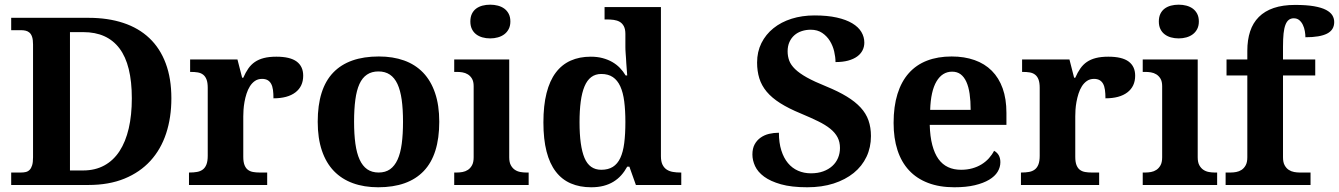

<svg xmlns="http://www.w3.org/2000/svg" viewBox="-20 -790 5718 820"><path d="M711.9 -370.1Q711.9 -288.1 689.5 -220Q667 -151.9 622.3 -103Q577.6 -54.2 511.5 -27.1Q445.3 0 357.9 0H27.8V-53.2H69.8Q81.1 -53.2 90.3 -55.4Q99.6 -57.6 106.4 -64.5Q113.3 -71.3 117.2 -84Q121.1 -96.7 121.1 -118.2V-600.1Q121.1 -620.1 117.2 -632.1Q113.3 -644 106.2 -650.4Q99.1 -656.7 89.8 -658.9Q80.6 -661.1 69.8 -661.1H27.8V-713.9H357.9Q440.9 -713.9 506.6 -692.1Q572.3 -670.4 617.9 -627.2Q663.6 -584 687.7 -519.5Q711.9 -455.1 711.9 -370.1ZM543 -370.1Q543 -513.2 490.5 -583Q438 -652.8 335.9 -652.8H278.8V-62H335Q386.2 -62 425.3 -83.3Q464.4 -104.5 490.5 -144.5Q516.6 -184.6 529.8 -241.5Q543 -298.3 543 -370.1Z M1121.1 0H787.1V-53.2H790Q807.1 -53.2 821.3 -55.7Q835.4 -58.1 845.7 -65.7Q856 -73.2 861.6 -87.4Q867.2 -101.6 867.2 -125V-415Q867.2 -437 862.1 -450.4Q856.9 -463.9 847.4 -471.2Q837.9 -478.5 824.7 -480.7Q811.5 -482.9 794.9 -482.9H792V-536.1H994.1L1014.2 -458H1019Q1028.8 -480.5 1040.5 -497.3Q1052.2 -514.2 1068.6 -525.4Q1085 -536.6 1107.2 -542.2Q1129.4 -547.9 1160.2 -547.9Q1219.2 -547.9 1247.1 -527.1Q1274.9 -506.3 1274.9 -466.8Q1274.9 -420.9 1241.7 -395.5Q1208.5 -370.1 1147.9 -370.1Q1147.9 -390.6 1145.8 -406.2Q1143.6 -421.9 1137.9 -432.1Q1132.3 -442.4 1122.8 -447.8Q1113.3 -453.1 1099.1 -453.1Q1081.5 -453.1 1068.8 -444.3Q1056.2 -435.5 1047.4 -421.6Q1038.6 -407.7 1033 -390.1Q1027.3 -372.6 1024.2 -354.7Q1021 -336.9 1020 -320.8Q1019 -304.7 1019 -293V-120.1Q1019 -98.1 1024.4 -84.7Q1029.8 -71.3 1039.1 -64.5Q1048.3 -57.6 1061.3 -55.4Q1074.2 -53.2 1088.9 -53.2H1121.1Z M1856 -270Q1856 -128.9 1789.8 -59.6Q1723.6 9.8 1595.2 9.8Q1535.2 9.8 1487.3 -7.6Q1439.5 -24.9 1406 -59.6Q1372.6 -94.2 1354.7 -147Q1336.9 -199.7 1336.9 -270Q1336.9 -411.1 1403.1 -480Q1469.2 -548.8 1598.1 -548.8Q1658.2 -548.8 1705.8 -531.7Q1753.4 -514.6 1786.9 -480Q1820.3 -445.3 1838.1 -392.8Q1856 -340.3 1856 -270ZM1492.2 -270Q1492.2 -216.8 1497.8 -176.3Q1503.4 -135.7 1515.9 -108.4Q1528.3 -81.1 1548.3 -67.1Q1568.4 -53.2 1597.2 -53.2Q1626 -53.2 1645.8 -67.1Q1665.5 -81.1 1678 -108.4Q1690.4 -135.7 1695.8 -176.3Q1701.2 -216.8 1701.2 -270Q1701.2 -323.7 1695.6 -364Q1689.9 -404.3 1677.5 -431.2Q1665 -458 1645 -471.4Q1625 -484.9 1596.2 -484.9Q1567.4 -484.9 1547.4 -471.4Q1527.3 -458 1515.1 -431.2Q1502.9 -404.3 1497.6 -364Q1492.2 -323.7 1492.2 -270Z M1988.8 -698.2Q1988.8 -717.3 1995.4 -731Q2002 -744.6 2013.4 -753.2Q2024.9 -761.7 2040.3 -765.9Q2055.7 -770 2073.7 -770Q2090.8 -770 2106.4 -765.9Q2122.1 -761.7 2133.8 -753.2Q2145.5 -744.6 2152.6 -731Q2159.7 -717.3 2159.7 -698.2Q2159.7 -679.7 2152.6 -666Q2145.5 -652.3 2133.8 -643.6Q2122.1 -634.8 2106.4 -630.4Q2090.8 -626 2073.7 -626Q2055.7 -626 2040.3 -630.4Q2024.9 -634.8 2013.4 -643.6Q2002 -652.3 1995.4 -666Q1988.8 -679.7 1988.8 -698.2ZM1931.6 -53.2Q1942.9 -53.2 1955.3 -55.4Q1967.8 -57.6 1978.3 -64.5Q1988.8 -71.3 1995.8 -84Q2002.9 -96.7 2002.9 -118.2V-421.9Q2002.9 -441.9 1995.8 -453.9Q1988.8 -465.8 1978 -472.4Q1967.3 -479 1954.8 -481Q1942.4 -482.9 1931.6 -482.9H1919.9V-536.1H2154.8V-118.2Q2154.8 -96.7 2161.9 -84Q2168.9 -71.3 2179.4 -64.5Q2189.9 -57.6 2202.6 -55.4Q2215.3 -53.2 2226.1 -53.2H2237.8V0H1919.9V-53.2Z M2802.7 -123Q2802.7 -100.1 2809.6 -86.4Q2816.4 -72.8 2827.9 -65.4Q2839.4 -58.1 2854.2 -55.7Q2869.1 -53.2 2885.7 -53.2H2889.6V0H2695.8L2668 -78.1H2658.7Q2647.5 -57.6 2633.1 -41.5Q2618.7 -25.4 2599.9 -13.9Q2581.1 -2.4 2557.6 3.7Q2534.2 9.8 2504.9 9.8Q2456.1 9.8 2418 -6.6Q2379.9 -22.9 2353.8 -56.9Q2327.6 -90.8 2314.2 -143.1Q2300.8 -195.3 2300.8 -267.1Q2300.8 -339.4 2314.2 -392.3Q2327.6 -445.3 2353.5 -479.7Q2379.4 -514.2 2417 -531Q2454.6 -547.9 2502.9 -547.9Q2531.2 -547.9 2554 -541.7Q2576.7 -535.6 2595 -525.1Q2613.3 -514.6 2627.4 -500Q2641.6 -485.4 2651.9 -467.8H2658.7Q2656.7 -495.6 2654.8 -520Q2654.3 -530.3 2653.6 -541Q2652.8 -551.8 2652.1 -561.3Q2651.4 -570.8 2651.1 -578.1Q2650.9 -585.4 2650.9 -589.8V-645Q2650.9 -665.5 2644.3 -678Q2637.7 -690.4 2626.7 -696.8Q2615.7 -703.1 2601.1 -705.1Q2586.4 -707 2569.8 -707H2562V-759.8H2802.7ZM2547.9 -64.9Q2577.6 -64.9 2597.4 -77.4Q2617.2 -89.8 2629.2 -115.2Q2641.1 -140.6 2646 -179Q2650.9 -217.3 2650.9 -269Q2650.9 -318.4 2646 -356.7Q2641.1 -395 2629.2 -421.1Q2617.2 -447.3 2597.4 -460.7Q2577.6 -474.1 2547.9 -474.1Q2522.9 -474.1 2505.1 -460.7Q2487.3 -447.3 2476.3 -420.9Q2465.3 -394.5 2460.2 -356.2Q2455.1 -317.9 2455.1 -268.1Q2455.1 -166 2476.3 -115.5Q2497.6 -64.9 2547.9 -64.9Z M3427.7 9.8Q3360.4 9.8 3315.4 -2.9Q3270.5 -15.6 3243.4 -35.6Q3216.3 -55.7 3204.8 -80.6Q3193.4 -105.5 3193.4 -129.9Q3193.4 -155.8 3202.9 -173.3Q3212.4 -190.9 3228.3 -202.1Q3244.1 -213.4 3264.4 -218.3Q3284.7 -223.1 3306.6 -223.1Q3306.6 -180.2 3316.9 -147.7Q3327.1 -115.2 3345.2 -93.5Q3363.3 -71.8 3388.4 -60.8Q3413.6 -49.8 3443.4 -49.8Q3472.7 -49.8 3495.6 -58.1Q3518.6 -66.4 3534.7 -81.1Q3550.8 -95.7 3559.1 -115.5Q3567.4 -135.3 3567.4 -158.2Q3567.4 -183.6 3557.1 -203.4Q3546.9 -223.1 3526.1 -240Q3505.4 -256.8 3473.9 -272.2Q3442.4 -287.6 3400.4 -305.2Q3348.1 -326.7 3312.3 -349.4Q3276.4 -372.1 3254.4 -398.4Q3232.4 -424.8 3222.9 -455.6Q3213.4 -486.3 3213.4 -522.9Q3213.4 -568.8 3231.9 -606Q3250.5 -643.1 3283.2 -669.4Q3315.9 -695.8 3360.8 -710Q3405.8 -724.1 3458.5 -724.1Q3513.7 -724.1 3553.7 -715.1Q3593.8 -706.1 3619.9 -690.4Q3646 -674.8 3658.7 -653.6Q3671.4 -632.3 3671.4 -607.9Q3671.4 -590.3 3663.8 -575.2Q3656.2 -560.1 3640.9 -548.8Q3625.5 -537.6 3602.3 -531.2Q3579.1 -524.9 3548.3 -524.9Q3548.3 -545.9 3542.7 -570.1Q3537.1 -594.2 3524.4 -615Q3511.7 -635.7 3491.5 -649.4Q3471.2 -663.1 3442.4 -663.1Q3422.4 -663.1 3404.3 -657.2Q3386.2 -651.4 3372.8 -639.6Q3359.4 -627.9 3351.6 -610.6Q3343.8 -593.3 3343.8 -570.8Q3343.8 -549.8 3350.6 -531.2Q3357.4 -512.7 3375.7 -494.9Q3394 -477.1 3426 -459.2Q3458 -441.4 3508.8 -420.9Q3560.1 -399.9 3596.2 -377.9Q3632.3 -356 3655.5 -330.8Q3678.7 -305.7 3689.2 -275.6Q3699.7 -245.6 3699.7 -209Q3699.7 -160.6 3680.7 -120.4Q3661.6 -80.1 3626 -51.3Q3590.3 -22.5 3540.3 -6.3Q3490.2 9.8 3427.7 9.8Z M4046.4 -483.9Q4004.4 -483.9 3979.7 -442.4Q3955.1 -400.9 3952.6 -320.8H4125.5Q4125.5 -358.9 4121.1 -389.2Q4116.7 -419.4 4107.2 -440.4Q4097.7 -461.4 4082.8 -472.7Q4067.9 -483.9 4046.4 -483.9ZM4055.7 9.8Q3992.2 9.8 3943.6 -8.8Q3895 -27.3 3862.3 -62.5Q3829.6 -97.7 3813 -148.7Q3796.4 -199.7 3796.4 -265.1Q3796.4 -335.4 3813 -388.7Q3829.6 -441.9 3861.3 -477.5Q3893.1 -513.2 3939.2 -531Q3985.4 -548.8 4044.4 -548.8Q4098.6 -548.8 4142.1 -533.4Q4185.5 -518.1 4215.8 -487.8Q4246.1 -457.5 4262.2 -412.6Q4278.3 -367.7 4278.3 -308.1V-256.8H3950.7Q3952.1 -206.5 3961.7 -170.4Q3971.2 -134.3 3988 -110.8Q4004.9 -87.4 4029.1 -76.2Q4053.2 -64.9 4084.5 -64.9Q4110.4 -64.9 4132.3 -71Q4154.3 -77.1 4172.1 -88.1Q4189.9 -99.1 4203.4 -114Q4216.8 -128.9 4225.6 -146Q4252.4 -131.3 4252.4 -97.2Q4252.4 -75.7 4240.7 -56.4Q4229 -37.1 4204.6 -22.5Q4180.2 -7.8 4143.3 1Q4106.4 9.8 4055.7 9.8Z M4674.3 0H4340.3V-53.2H4343.3Q4360.4 -53.2 4374.5 -55.7Q4388.7 -58.1 4398.9 -65.7Q4409.2 -73.2 4414.8 -87.4Q4420.4 -101.6 4420.4 -125V-415Q4420.4 -437 4415.3 -450.4Q4410.2 -463.9 4400.6 -471.2Q4391.1 -478.5 4377.9 -480.7Q4364.7 -482.9 4348.1 -482.9H4345.2V-536.1H4547.4L4567.4 -458H4572.3Q4582 -480.5 4593.8 -497.3Q4605.5 -514.2 4621.8 -525.4Q4638.2 -536.6 4660.4 -542.2Q4682.6 -547.9 4713.4 -547.9Q4772.5 -547.9 4800.3 -527.1Q4828.1 -506.3 4828.1 -466.8Q4828.1 -420.9 4794.9 -395.5Q4761.7 -370.1 4701.2 -370.1Q4701.2 -390.6 4699 -406.2Q4696.8 -421.9 4691.2 -432.1Q4685.5 -442.4 4676 -447.8Q4666.5 -453.1 4652.3 -453.1Q4634.8 -453.1 4622.1 -444.3Q4609.4 -435.5 4600.6 -421.6Q4591.8 -407.7 4586.2 -390.1Q4580.6 -372.6 4577.4 -354.7Q4574.2 -336.9 4573.2 -320.8Q4572.3 -304.7 4572.3 -293V-120.1Q4572.3 -98.1 4577.6 -84.7Q4583 -71.3 4592.3 -64.5Q4601.6 -57.6 4614.5 -55.4Q4627.4 -53.2 4642.1 -53.2H4674.3Z M4929.2 -698.2Q4929.2 -717.3 4935.8 -731Q4942.4 -744.6 4953.9 -753.2Q4965.3 -761.7 4980.7 -765.9Q4996.1 -770 5014.2 -770Q5031.2 -770 5046.9 -765.9Q5062.5 -761.7 5074.2 -753.2Q5085.9 -744.6 5093 -731Q5100.1 -717.3 5100.1 -698.2Q5100.1 -679.7 5093 -666Q5085.9 -652.3 5074.2 -643.6Q5062.5 -634.8 5046.9 -630.4Q5031.2 -626 5014.2 -626Q4996.1 -626 4980.7 -630.4Q4965.3 -634.8 4953.9 -643.6Q4942.4 -652.3 4935.8 -666Q4929.2 -679.7 4929.2 -698.2ZM4872.1 -53.2Q4883.3 -53.2 4895.8 -55.4Q4908.2 -57.6 4918.7 -64.5Q4929.2 -71.3 4936.3 -84Q4943.4 -96.7 4943.4 -118.2V-421.9Q4943.4 -441.9 4936.3 -453.9Q4929.2 -465.8 4918.5 -472.4Q4907.7 -479 4895.3 -481Q4882.8 -482.9 4872.1 -482.9H4860.4V-536.1H5095.2V-118.2Q5095.2 -96.7 5102.3 -84Q5109.4 -71.3 5119.9 -64.5Q5130.4 -57.6 5143.1 -55.4Q5155.8 -53.2 5166.5 -53.2H5178.2V0H4860.4V-53.2Z M5214.4 0V-53.2H5236.3Q5247.1 -53.2 5259.5 -55.4Q5272 -57.6 5282.5 -64.5Q5293 -71.3 5300 -84Q5307.1 -96.7 5307.1 -118.2V-467.8H5218.3V-536.1H5307.1V-573.2Q5307.1 -619.6 5319.1 -656Q5331.1 -692.4 5356.2 -717.5Q5381.3 -742.7 5419.9 -755.9Q5458.5 -769 5511.2 -769Q5559.6 -769 5591.8 -763.4Q5624 -757.8 5643.1 -747.8Q5662.1 -737.8 5670.2 -724.6Q5678.2 -711.4 5678.2 -695.8Q5678.2 -662.1 5647.7 -646.5Q5617.2 -630.9 5555.2 -630.9Q5555.2 -643.1 5552.7 -657.2Q5550.3 -671.4 5544.4 -683.6Q5538.6 -695.8 5529.1 -703.9Q5519.5 -711.9 5505.4 -711.9Q5493.2 -711.9 5484.4 -705.3Q5475.6 -698.7 5470 -684.3Q5464.4 -669.9 5461.9 -647Q5459.5 -624 5459.5 -590.8V-536.1H5597.2V-467.8H5459.5V-118.2Q5459.5 -96.7 5466.6 -84Q5473.6 -71.3 5484.1 -64.5Q5494.6 -57.6 5507.1 -55.4Q5519.5 -53.2 5530.3 -53.2H5577.1V0Z"/></svg>

Font: Droid Serif
Style: Bold
Weight: 700
Designer: Monotype Design team
Foundry: Monotype Imaging Inc.
Version: Version 1.03